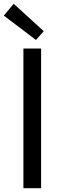

<svg xmlns="http://www.w3.org/2000/svg" viewBox="-23 -989 336 1009"><path d="M100 0V-734H193V0ZM166 -779 -3 -907 49 -969 207 -825Z"/></svg>

Font: Chiron Sans HK TT
Style: Regular
Weight: 400
Designer: Ryoko NISHIZUKA 西塚涼子 (kana, bopomofo & ideographs); Paul D. Hunt (Latin, Greek & Cyrillic); Sandoll Communications 산돌커뮤니
Foundry: Adobe
Version: Version 2.022;hotconv 1.0.109;makeotfexe 2.5.65596